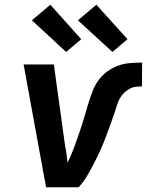

<svg xmlns="http://www.w3.org/2000/svg" viewBox="-20 -793 640 813"><path d="M313 0H175L80 -520H208L256 -173Q260 -156 262 -138.5Q264 -121 266 -104Q281 -134 292.5 -165.5Q304 -197 315 -228.5Q326 -260 335.5 -292Q345 -324 354 -355L355 -357Q362 -381 371.5 -406Q381 -431 396.5 -452.5Q412 -474 434.5 -490.5Q457 -507 481.5 -515.5Q506 -524 531.5 -526Q557 -528 582 -528L581 -427Q568 -427 555 -425.5Q542 -424 529.5 -417.5Q517 -411 506.5 -401Q496 -391 489 -379Q482 -367 477.5 -354Q473 -341 469 -328V-327Q459 -298 449 -270Q439 -242 428.5 -214Q418 -186 405.5 -158Q393 -130 379 -103Q365 -76 349.5 -49.5Q334 -23 313 0ZM456 -573 310 -707 388 -773 520 -627ZM260 -573 115 -707 193 -773 324 -627Z"/></svg>

Font: Iosevka Extended
Style: Bold Italic
Weight: 700
Width: 7
Italic angle: -9°
Monospace: yes
Designer: Belleve Invis
Foundry: Belleve Invis
Version: Version 32.5.0; ttfautohint (v1.8.4)